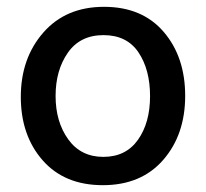

<svg xmlns="http://www.w3.org/2000/svg" viewBox="-20 -534 604 563"><path d="M283.5 -431Q215 -431 179 -379.5Q143 -328 143 -252.5Q143 -177 180 -125.5Q217 -74 283 -74Q349 -74 384.5 -124Q420 -174 420 -252Q420 -330 386 -380.5Q352 -431 283.5 -431ZM460 -440.5Q523 -367 523 -253Q523 -139 458.5 -65Q394 9 281.5 9Q169 9 105 -64Q41 -137 41 -250Q41 -363 107 -438.5Q173 -514 285 -514Q397 -514 460 -440.5Z"/></svg>

Font: Hind Colombo Medium
Style: Regular
Weight: 500
Designer: Jyotish Sonowal, Aditi Pimprikar
Foundry: Indian Type Foundry
Version: Version 1.000;PS 1.0;hotconv 1.0.86;makeotf.lib2.5.63406; tt